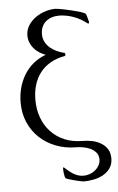

<svg xmlns="http://www.w3.org/2000/svg" viewBox="-54 -635 513 834"><g transform="rotate(-5 202.5 -218.0)"><path d="M244.1 -389.2Q208.5 -383.3 181.2 -367.9Q153.8 -352.5 135.5 -329.3Q117.2 -306.2 107.9 -275.9Q98.6 -245.6 98.6 -210.4Q98.6 -168 111.8 -132.1Q125 -96.2 149.7 -70.1Q174.3 -43.9 209.2 -29.3Q244.1 -14.6 287.6 -14.6Q308.1 -14.6 329.1 -10.3Q350.1 -5.9 366.9 4.2Q383.8 14.2 394.5 30.5Q405.3 46.9 405.3 71.3Q405.3 96.7 393.1 114Q380.9 131.3 362.1 141.8Q343.3 152.3 320.6 156.7Q297.9 161.1 276.9 161.1Q273.4 161.1 261.5 158.4Q249.5 155.8 236.1 152.3Q222.7 148.9 211.7 145.3Q200.7 141.6 199.7 140.1Q197.3 136.7 196 130.9Q194.8 125 193.8 118.4Q192.9 111.8 192.6 105.5Q192.4 99.1 192.4 94.7L194.8 92.8H196.3Q205.6 101.1 214.8 108.9Q224.1 116.7 233.9 122.8Q243.7 128.9 254.9 132.6Q266.1 136.2 279.8 136.2Q293 136.2 306.2 131.3Q319.3 126.5 329.8 117.9Q340.3 109.4 346.9 97.4Q353.5 85.4 353.5 71.3Q353.5 53.7 343.5 41.7Q333.5 29.8 318.8 22.9Q304.2 16.1 287.4 13.2Q270.5 10.3 256.8 10.3Q210 10.3 169.4 -5.4Q128.9 -21 98.6 -49.1Q68.4 -77.1 51 -116.7Q33.7 -156.2 33.7 -204.1Q33.7 -236.3 41.7 -266.8Q49.8 -297.4 65.4 -323.5Q81.1 -349.6 104.7 -369.6Q128.4 -389.6 160.2 -401.4Q145.5 -406.7 132.3 -415.3Q119.1 -423.8 109.4 -435.3Q99.6 -446.8 94 -460.9Q88.4 -475.1 88.4 -491.7Q88.4 -515.6 100.8 -535.2Q113.3 -554.7 132.3 -568.4Q151.4 -582 174.6 -589.4Q197.8 -596.7 219.2 -596.7Q223.1 -596.7 234.1 -595Q245.1 -593.3 259.3 -590.3Q273.4 -587.4 288.8 -583.7Q304.2 -580.1 317.1 -576.4Q330.1 -572.8 339.1 -569.1Q348.1 -565.4 349.6 -563Q353.5 -554.7 355.7 -544.9Q357.9 -535.2 360.4 -526.4Q359.4 -521.5 356.4 -519.5L353.5 -522.5V-521.5Q341.8 -531.2 327.1 -539.6Q312.5 -547.9 296.9 -553.7Q281.2 -559.6 264.6 -562.7Q248 -565.9 232.9 -565.9Q215.8 -565.9 200.9 -561Q186 -556.2 175 -546.9Q164.1 -537.6 158 -523.7Q151.9 -509.8 151.9 -491.7Q151.9 -472.7 159.9 -457.5Q168 -442.4 181.2 -431.4Q194.3 -420.4 210.9 -413.1Q227.5 -405.8 244.1 -401.9V-400.4L246.1 -397.9Z"/></g></svg>

Font: CAT Linz
Style: Regular
Weight: 400
Designer: Peter Wiegel
Foundry: Peter Wiegel
Version: Version 1.08